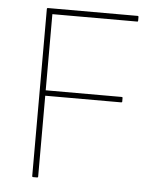

<svg xmlns="http://www.w3.org/2000/svg" viewBox="-49 -698 615 741"><g transform="rotate(5 258.5 -327.5)"><path d="M107 0Q103 0 103 -4V-651Q103 -655 107 -655H455Q458 -655 458 -651V-637Q458 -633 455 -633H126V-338H420Q424 -338 424 -335V-320Q424 -317 420 -317H126V-4Q126 0 122 0Z"/></g></svg>

Font: Sofia Sans Thin
Style: Regular
Weight: 250
Designer: Botio Nikoltchev, Ani Petrova
Foundry: lettersoup
Version: Version 4.101